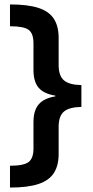

<svg xmlns="http://www.w3.org/2000/svg" viewBox="-20 -695 421 865"><path d="M25 150V51.7Q86.7 51.7 108.8 35Q130.8 18.3 130.8 -25.8V-145Q130.8 -197.5 154.6 -225Q178.3 -252.5 229.2 -260.8V-264.2Q177.5 -272.5 154.2 -299.6Q130.8 -326.7 130.8 -380V-500Q130.8 -544.2 109.2 -560.4Q87.5 -576.7 25 -576.7V-675Q105.8 -675 153.8 -659.2Q201.7 -643.3 222.9 -610Q244.2 -576.7 244.2 -524.2V-401.7Q244.2 -353.3 268.3 -332.9Q292.5 -312.5 346.7 -311.7V-213.3Q292.5 -212.5 268.3 -192.5Q244.2 -172.5 244.2 -123.3V-0.8Q244.2 50.8 222.9 84.2Q201.7 117.5 153.8 133.8Q105.8 150 25 150Z"/></svg>

Font: Funnel Sans SemiBold
Style: Regular
Weight: 600
Designer: NORD ID, Kristian Moeller
Foundry: Dicotype
Version: Version 1.000